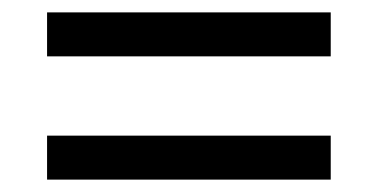

<svg xmlns="http://www.w3.org/2000/svg" viewBox="-20 -507 612 310"><path d="M56 -416V-487H514V-416ZM56 -217V-288H514V-217Z"/></svg>

Font: uguzrati85
Style: Book
Weight: 400
Designer: Jelle Bosma - Monotype Design Team, Universal Thirst
Foundry: Monotype Imaging Inc.
Version: Version 2.106